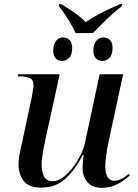

<svg xmlns="http://www.w3.org/2000/svg" viewBox="-20 -893 662 923"><path d="M344 -734Q331 -762 307.5 -800Q284 -838 262 -864L264 -873H274Q303 -857 338 -832Q373 -807 392 -786Q411 -800 440.5 -816.5Q470 -833 501.5 -848Q533 -863 557 -873H568L566 -864Q530 -836 492 -799.5Q454 -763 427 -734ZM279 -600Q260 -600 248 -612Q236 -624 236 -650Q236 -678 248.5 -695.5Q261 -713 283 -713Q302 -713 314.5 -700.5Q327 -688 327 -663Q327 -628 311.5 -614Q296 -600 279 -600ZM473 -600Q453 -600 441 -612Q429 -624 429 -650Q429 -678 442 -695.5Q455 -713 477 -713Q496 -713 508.5 -700.5Q521 -688 521 -663Q521 -628 505.5 -614Q490 -600 473 -600ZM469 10Q423 10 400 -18Q377 -46 377 -85Q377 -96 378.5 -114.5Q380 -133 382 -148H378Q341 -77 294.5 -34Q248 9 178 9Q117 9 93 -24.5Q69 -58 69 -102Q69 -127 75 -157Q81 -187 87 -212L132 -422Q135 -438 138 -456Q141 -474 141 -482Q141 -510 122.5 -518Q104 -526 76 -526H65L67 -536H267L199 -226Q193 -199 186.5 -163Q180 -127 180 -106Q180 -67 191.5 -44.5Q203 -22 235 -22Q258 -22 282.5 -40Q307 -58 329 -86.5Q351 -115 367 -147.5Q383 -180 389 -209L459 -536H572L500 -202Q497 -190 494 -170Q491 -150 488.5 -129.5Q486 -109 486 -96Q486 -24 529 -24Q546 -24 563 -32.5Q580 -41 599 -57L604 -50Q582 -28 547 -9Q512 10 469 10Z"/></svg>

Font: Noto Serif Display Medium
Style: Italic
Weight: 500
Italic angle: -12°
Designer: Monotype Design Team
Foundry: Monotype Imaging Inc.
Version: Version 2.009